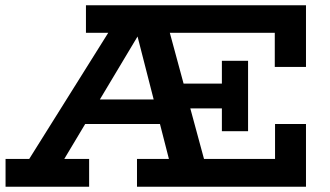

<svg xmlns="http://www.w3.org/2000/svg" viewBox="-20 -706 1247 726"><path d="M36 -18 415 -623H611L775 -18H641L486 -623H533L171 -18ZM1 0V-105H317V0ZM261 -237 284 -330H643L665 -237ZM498 0V-105H1020V-237H1137V0ZM1019 -453V-582H305V-686H1137V-453ZM819 -476H918V-210H819V-296H604V-390H819Z"/></svg>

Font: BioRhyme ExtraBold
Style: Bold
Weight: 700
Version: Version 1.600;gftools[0.9.33]